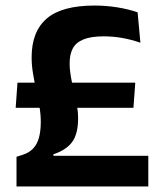

<svg xmlns="http://www.w3.org/2000/svg" viewBox="-20 -672 584 692"><path d="M461 -283.5H36.5L43 -374H467.5ZM172.5 -116V-110.5H514.5V0H39.5V-107L60 -113.5Q84.5 -121 99.2 -136.5Q114 -152 120.5 -176.2Q127 -200.5 127 -233Q127 -260 122 -288.8Q117 -317.5 110.5 -347.2Q104 -377 99 -406.8Q94 -436.5 94 -465.5Q94 -558.5 148.5 -605.2Q203 -652 320.5 -652Q362 -652 402.8 -645.5Q443.5 -639 476 -627.5L486 -518Q453 -529.5 420.5 -535.2Q388 -541 353.5 -541Q308 -541 281 -530Q254 -519 242.5 -497.8Q231 -476.5 231 -444.5Q231 -420.5 235.5 -395.2Q240 -370 246.2 -344.5Q252.5 -319 257 -294.2Q261.5 -269.5 261.5 -246Q261.5 -189.5 240 -160.2Q218.5 -131 172.5 -116Z"/></svg>

Font: Anek Kannada Medium SemiBold
Style: Regular
Weight: 600
Version: Version 1.003